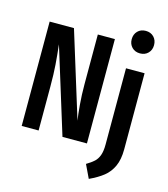

<svg xmlns="http://www.w3.org/2000/svg" viewBox="-142 -902 1072 1228"><g transform="rotate(15 394.5 -288.5)"><path d="M492 0H330L155 -566Q163 -494 167.5 -433.5Q172 -373 172 -290V0H60V-691H221L396 -125Q390 -161 384.5 -227Q379 -293 379 -361V-691H492ZM732 -25Q732 42 711.5 87Q691 132 654.5 161Q618 190 562 216L520 128Q552 109 570.5 92Q589 75 599 47.5Q609 20 609 -24V-529H732ZM744 -718Q744 -686 723.5 -665Q703 -644 670 -644Q637 -644 616.5 -665Q596 -686 596 -718Q596 -751 616.5 -772Q637 -793 670 -793Q703 -793 723.5 -772Q744 -751 744 -718Z"/></g></svg>

Font: Fira Sans Extra Condensed Medium
Style: Regular
Weight: 500
Width: 1
Designer: Carrois Corporate & Edenspiekermann AG
Foundry: Carrois Corporate GbR & Edenspiekermann AG
Version: Version 4.203